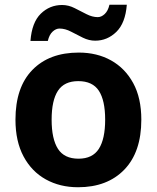

<svg xmlns="http://www.w3.org/2000/svg" viewBox="-20 -777 659 807"><path d="M574 -274Q574 -138 502.5 -64Q431 10 308 10Q232 10 172.5 -23Q113 -56 79 -119.5Q45 -183 45 -274Q45 -410 116 -483Q187 -556 311 -556Q388 -556 447 -523Q506 -490 540 -427.5Q574 -365 574 -274ZM197 -274Q197 -193 223.5 -151.5Q250 -110 310 -110Q369 -110 395.5 -151.5Q422 -193 422 -274Q422 -355 395.5 -395.5Q369 -436 309 -436Q250 -436 223.5 -395.5Q197 -355 197 -274ZM108 -605Q114 -683 151.5 -719.5Q189 -756 241 -756Q268 -756 293.5 -743Q319 -730 343.5 -717.5Q368 -705 391 -705Q406 -705 420 -718Q434 -731 440 -757H513Q507 -680 469 -643Q431 -606 380 -606Q354 -606 328.5 -618.5Q303 -631 278.5 -644Q254 -657 230 -657Q215 -657 201 -644Q187 -631 181 -605Z"/></svg>

Font: RS Noto Sans
Style: Bold
Weight: 700
Designer: Monotype Design Team
Foundry: Monotype Imaging Inc.
Version: Version 3.10